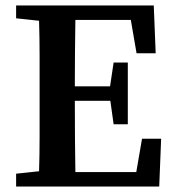

<svg xmlns="http://www.w3.org/2000/svg" viewBox="-20 -683 639 703"><path d="M39 -616V-663H543L550 -488H480L459 -610H256Q255 -547 254.5 -484.5Q254 -422 254 -367H383L396 -454H448V-228H396L384 -314H254Q254 -242 254.5 -178.5Q255 -115 256 -53H479L500 -175H570L563 0H39V-47L123 -56Q125 -118 125 -182Q125 -246 125 -310V-353Q125 -416 125 -479.5Q125 -543 123 -607Z"/></svg>

Font: Source Serif Pro SemiBold
Style: Regular
Weight: 600
Designer: Frank Grießhammer
Foundry: Adobe Systems Incorporated
Version: Version 3.001;hotconv 1.0.111;makeotfexe 2.5.65597